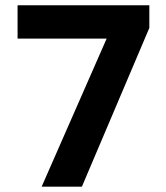

<svg xmlns="http://www.w3.org/2000/svg" viewBox="-20 -700 622 720"><path d="M136.2 0 379.9 -555.2H45.9V-680.2H540V-595.2L287.1 0Z"/></svg>

Font: TASA Orbiter Deck
Style: Bold
Weight: 700
Designer: Weizhong Zhang
Version: Version 1.000;Glyphs 3.1.2 (3151)